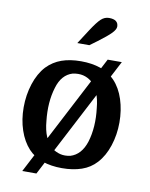

<svg xmlns="http://www.w3.org/2000/svg" viewBox="-93 -863 772 990"><g transform="rotate(10 293.0 -367.5)"><path d="M93 60 427 -582H501L167 60ZM543 -273Q543 -209 524 -151Q505 -93 470 -55Q439 -21 394 -5.5Q349 10 291 10Q234 10 189.5 -5.5Q145 -21 114 -54Q80 -91 61.5 -146Q43 -201 43 -265Q43 -330 62 -388.5Q81 -447 116 -485Q149 -519 192.5 -534.5Q236 -550 294 -550Q351 -550 396 -534.5Q441 -519 472 -486Q507 -449 525 -393Q543 -337 543 -273ZM171 -215Q175 -168 189 -135Q203 -102 225 -82Q247 -66 270.5 -60Q294 -54 323 -60Q380 -77 403 -149Q415 -188 418 -233Q421 -278 415 -326Q411 -372 397 -405.5Q383 -439 361 -458Q340 -475 316 -480.5Q292 -486 262 -480Q205 -463 184 -391Q160 -313 171 -215ZM258 -639 307 -715Q337 -761 355.5 -778Q374 -795 397 -795Q422 -795 434 -785.5Q446 -776 446 -758Q446 -743 426 -722.5Q406 -702 359 -667L321 -639Z"/></g></svg>

Font: Domine Medium
Style: Regular
Weight: 500
Designer: Pablo Impallari, Rodrigo Fuenzalida, Brenda Gallo
Foundry: Pablo Impallari, Rodrigo Fuenzalida, Brenda Gallo
Version: Version 2.000